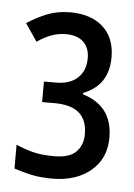

<svg xmlns="http://www.w3.org/2000/svg" viewBox="-41 -891 358 512"><g transform="rotate(5 138.5 -635.0)"><path d="M118 -412Q86 -412 62.5 -417Q39 -422 15 -430V-494Q37 -484 60.5 -478Q84 -472 118 -472Q158 -472 176 -490Q194 -508 194 -538Q194 -613 107 -613H73V-668H105Q143 -668 163.5 -687.5Q184 -707 184 -740Q184 -768 167.5 -783.5Q151 -799 121 -799Q100 -799 81.5 -792Q63 -785 44 -772L12 -819Q38 -836 65.5 -847Q93 -858 127 -858Q183 -858 215 -829Q247 -800 247 -748Q247 -673 180 -647V-643Q260 -619 260 -534Q260 -478 220.5 -445Q181 -412 118 -412Z"/></g></svg>

Font: Noto Sans Tamil UI ExtraCondensed
Style: Regular
Weight: 400
Width: 2
Designer: Jelle Bosma - Monotype Design Team
Foundry: Monotype Imaging Inc.
Version: Version 2.004